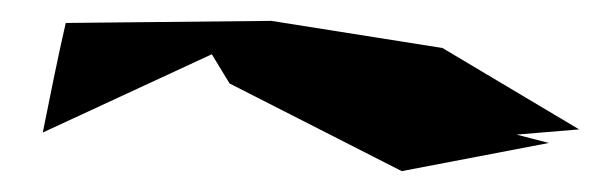

<svg xmlns="http://www.w3.org/2000/svg" viewBox="-20 -11 575 184"><path d="M475 118 535 113 404 35 240 9 43 11C35 46 28 81 21 116L183 41L200 69L365 153L506 126Z"/></svg>

Font: Asimov Silicon
Style: Regular
Weight: 400
Designer: Google
Version: Version 2.000980; 2014